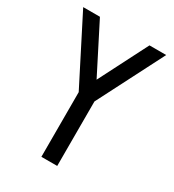

<svg xmlns="http://www.w3.org/2000/svg" viewBox="-171 -797 807 893"><g transform="rotate(30 232.5 -350.0)"><path d="M233.9 -439 367.2 -700.2H457L275.9 -346.2V0H190.9V-347.2L11.2 -700.2H101.1Z"/></g></svg>

Font: Pfennig
Style: Medium
Weight: 500
Version: Version 20120410 ; ttfautohint (v0.8)